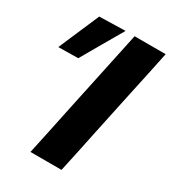

<svg xmlns="http://www.w3.org/2000/svg" viewBox="-238 -806 803 899"><g transform="rotate(30 164.0 -357.0)"><path d="M70.5 0Q83 -57.5 94.5 -111Q105.5 -164.5 120 -233L171 -473Q186 -543.5 197.8 -598.8Q209.5 -654 222 -713H390Q377.5 -654 366 -598.5Q354 -542.5 339 -473L288 -233Q273.5 -164.5 262.5 -111Q251 -57.5 238.5 0ZM-62 -490.5Q-38 -546 -14.5 -601L32.5 -710L173 -713.5Q140 -656.5 108 -601.5Q76 -546 45 -492Z"/></g></svg>

Font: Heraclito
Style: Bold Italic
Weight: 700
Italic angle: -12°
Designer: Kostas Bartsokas (font) & Cristiano Sobral (main changes)
Foundry: Kostas Bartsokas (font) & Cristiano Sobral (main changes)
Version: Version 1.00;July 8, 2020;FontCreator 13.0.0.2655 64-bit